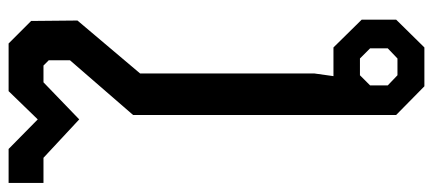

<svg xmlns="http://www.w3.org/2000/svg" viewBox="-336 -688 982 435"><g transform="rotate(-90 154.5 -471.0)"><path d="M111 -64V-660L235 -803V-851L223 -863H185L101 -782L14 -863H-43V-942H34L101 -876L165 -942H273L324 -891L325 -786L205 -644V-249L199 -206H264L327 -142V-64L264 0H176ZM239 -61 262 -83V-123L239 -146H201L178 -123V-83L201 -61Z"/></g></svg>

Font: Chakra Petch Medium
Style: Regular
Weight: 500
Designer: Katatrad Aksorn Co.,Ltd.
Foundry: Cadson Demak Co.,Ltd.
Version: Version 1.000; ttfautohint (v1.6)